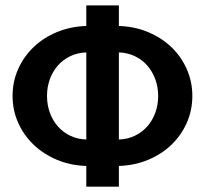

<svg xmlns="http://www.w3.org/2000/svg" viewBox="-20 -696 764 716"><path d="M423.3 -599.1Q482.9 -597.2 533.2 -575.9Q583.5 -554.7 619.9 -519.5Q656.2 -484.4 676.8 -437.7Q697.3 -391.1 697.3 -338.4Q697.3 -285.2 676.8 -238.5Q656.2 -191.9 619.9 -156.7Q583.5 -121.6 533.2 -100.3Q482.9 -79.1 423.3 -77.1V0H301.8V-77.1Q242.2 -79.1 191.9 -100.3Q141.6 -121.6 105 -156.7Q68.4 -191.9 47.6 -238.5Q26.9 -285.2 26.9 -338.4Q26.9 -391.6 47.6 -438.2Q68.4 -484.9 105 -520Q141.6 -555.2 191.9 -576.2Q242.2 -597.2 301.8 -599.1V-675.8H423.3ZM155.3 -338.4Q155.3 -304.7 166 -275.4Q176.8 -246.1 196 -224.4Q215.3 -202.6 242.2 -189.7Q269 -176.8 301.8 -175.8V-500.5Q269 -499.5 242.2 -486.6Q215.3 -473.6 196 -451.9Q176.8 -430.2 166 -400.9Q155.3 -371.6 155.3 -338.4ZM569.8 -338.4Q569.8 -371.6 559.1 -400.6Q548.3 -429.7 529.1 -451.7Q509.8 -473.6 482.7 -486.6Q455.6 -499.5 423.3 -500.5V-175.8Q455.6 -176.8 482.7 -189.7Q509.8 -202.6 529.1 -224.4Q548.3 -246.1 559.1 -275.4Q569.8 -304.7 569.8 -338.4Z"/></svg>

Font: Carlito
Style: Bold
Weight: 700
Designer: Lukasz Dziedzic
Foundry: tyPoland Lukasz Dziedzic
Version: Version 1.104